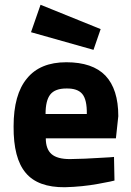

<svg xmlns="http://www.w3.org/2000/svg" viewBox="-20 -773 550 805"><path d="M273 -106Q220 -106 196 -127Q172 -148 172 -193H466L476 -286Q476 -399 422 -456Q368 -512 258 -512Q148 -512 93 -444Q37 -377 37 -243Q36 -109 88 -48Q139 13 252 12Q326 10 391 -2Q456 -14 460 -16L458 -115Q454 -114 396 -111Q338 -107 273 -106ZM171 -295Q171 -352 191 -377Q211 -402 258 -402Q305 -403 325 -379Q345 -355 344 -295ZM150 -753 110 -638 372 -564 402 -651Z"/></svg>

Font: RazerF5
Style: Bold
Weight: 700
Foundry: Razer Inc.
Version: Version 1.000;PS 001.001;hotconv 1.0.56